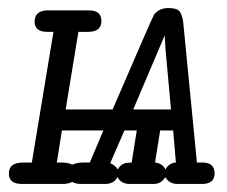

<svg xmlns="http://www.w3.org/2000/svg" viewBox="-20 -457 565 477"><path d="M2 -25.9Q2 -52.7 36.1 -53.2H59.1L112.8 -377.9H97.2Q66.4 -377.9 65.9 -402.8Q65.9 -430.7 98.1 -431.2H201.2Q231.9 -431.2 231.9 -404.8Q231.9 -377.9 199.2 -377.9H174.8L143.1 -185.1H259.8Q358.9 -415 362.8 -420.9Q376 -437 397.9 -437Q418.9 -437 425.5 -429.4Q432.1 -421.9 435.1 -402.8L469.2 -53.2H482.9Q512.7 -53.2 513.2 -26.9Q513.2 0 481.9 0H420.9Q400.9 0 391.1 -16.1H390.1Q380.4 0 361.8 0H301.8Q280.8 0 272 -17.1Q263.2 0 241.2 0H180.2Q168.9 0 159.2 -4.9Q149.4 0 136.2 0H34.2Q2 0 2 -25.9ZM121.1 -53.2H136.2Q148.4 -53.2 160.2 -47.9Q168.9 -52.7 185.1 -53.2H203.1L236.8 -132.8H133.8ZM253.9 -51.8Q266.1 -45.9 272.9 -36.1L277.8 -43.9L284.2 -48.8L291 -51.8L307.1 -53.2L319.8 -132.8H289.1ZM311 -185.1H404.8L391.1 -335.9L389.2 -369.1ZM365.2 -53.2Q383.3 -51.3 391.1 -36.1Q399.9 -52.2 417 -53.2L410.2 -132.8H377.9Z"/></svg>

Font: CMU Typewriter Text
Style: LightOblique
Weight: 200
Italic angle: -9.46001°
Version: Version 0.7.0